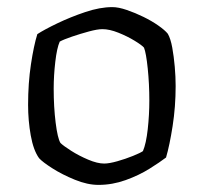

<svg xmlns="http://www.w3.org/2000/svg" viewBox="-20 -520 572 540"><path d="M257 0Q226 0 190.5 -14.5Q155 -29 127.5 -46.5Q100 -64 90 -75Q74 -97 66.5 -139Q59 -181 59 -225Q59 -286 67 -339Q75 -392 85 -424Q105 -437 141.5 -454.5Q178 -472 219.5 -486Q261 -500 296 -500Q313 -500 336.5 -492Q360 -484 383.5 -472.5Q407 -461 425.5 -448Q444 -435 452 -425Q460 -411 464.5 -386Q469 -361 471.5 -332.5Q474 -304 474 -278Q474 -220 465.5 -165.5Q457 -111 447 -77Q430 -64 400.5 -45.5Q371 -27 333.5 -13.5Q296 0 257 0ZM273 -60Q287 -60 310 -66.5Q333 -73 354 -81.5Q375 -90 382 -95Q391 -116 395.5 -156.5Q400 -197 400 -237Q400 -284 395.5 -327.5Q391 -371 385 -386Q379 -393 358.5 -405.5Q338 -418 313 -428Q288 -438 268 -438Q254 -438 230 -431.5Q206 -425 182.5 -417Q159 -409 148 -403Q140 -385 135.5 -346Q131 -307 131 -271Q131 -219 136.5 -175Q142 -131 150 -118Q158 -110 180 -96Q202 -82 228 -71Q254 -60 273 -60Z"/></svg>

Font: Texturina ExtraLight
Style: Regular
Weight: 200
Designer: Guillermo Torres Carreño
Foundry: Omnibus-Type
Version: Version 1.002; ttfautohint (v1.8.3)